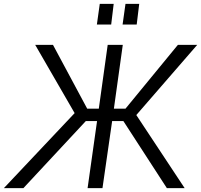

<svg xmlns="http://www.w3.org/2000/svg" viewBox="-104 -973 1040 993"><path d="M349 0H426L476 -347H534L759 0H851L601 -378L916 -741H816L545 -411H485L531 -741H453L407 -411H347L170 -741H78L282 -388L-84 0H17L340 -347H398ZM412 -953 397 -846H471L484 -953ZM545 -953 530 -846H603L616 -953Z"/></svg>

Font: Cheyenne Sans Light
Style: Italic
Weight: 300
Italic angle: -8.13011°
Designer: The Public Sans project authors (U.S. Web Design System), Libre Franklin designed by Pablo Impallari and Rodrigo Fuenzal
Foundry: The Cheyenne Sans Project Authors
Version: Version 2.007